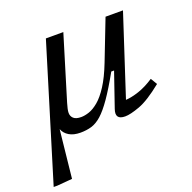

<svg xmlns="http://www.w3.org/2000/svg" viewBox="-162 -641 996 998"><g transform="rotate(-20 336.0 -142.0)"><path d="M438 -289 524.5 -512H621L476.5 -69.5Q509 -71.5 549.5 -85Q590 -98.5 635 -128L656.5 -92Q578 -28.5 525.2 -9.2Q472.5 10 444 10Q386.5 10 405.5 -45L470.5 -234H455Q410 -153.5 376 -104.8Q342 -56 314 -31.2Q286 -6.5 258 1.8Q230 10 197 10Q159 10 134.5 -4.8Q110 -19.5 100.5 -44.5L72.5 220.5L-11.5 227.5H-31.5L194.5 -512H291L183.5 -159Q179 -143.5 176 -130.5Q173 -117.5 173 -107.5Q173 -89 186 -77Q199 -65 228 -65Q247.5 -65 272.2 -73.2Q297 -81.5 324.8 -104.8Q352.5 -128 381.2 -172.5Q410 -217 438 -289Z"/></g></svg>

Font: Newsreader 6pt
Style: Italic
Weight: 400
Italic angle: -17°
Designer: Hugues Gentile
Foundry: Production Type
Version: Version 1.003; ttfautohint (v1.8.3)